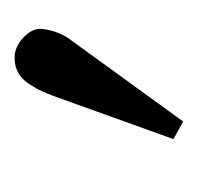

<svg xmlns="http://www.w3.org/2000/svg" viewBox="-24 -784 270 262"><g transform="rotate(-90 111.0 -653.0)"><path d="M163.1 -768.1Q177.7 -768.1 190.2 -756.6Q202.6 -745.1 202.6 -733.4Q202.6 -724.6 198.5 -712.4Q194.3 -700.2 188.5 -692.9L76.2 -538.1L52.2 -551.3L109.9 -711.9Q114.7 -724.6 117.7 -731.2Q120.6 -737.8 127.2 -748Q133.8 -758.3 142.8 -763.2Q151.9 -768.1 163.1 -768.1Z"/></g></svg>

Font: Libertinage
Style: f
Weight: 400
Designer: OSP
Foundry: OSP
Version: Version 1.0; 2008; OFL relea